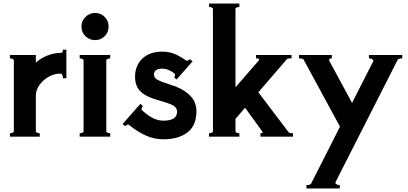

<svg xmlns="http://www.w3.org/2000/svg" viewBox="-20 -770 2297 1082"><path d="M354 -490V-329H335Q335 -336 332 -345Q329 -354 324 -355H317Q286 -355 254.5 -337.5Q223 -320 202.5 -291.5Q182 -263 182 -231V-30Q182 -25 189.5 -22Q197 -19 204 -19V0H36V-19Q43 -19 50.5 -22Q58 -25 58 -30V-430Q58 -435 50.5 -438Q43 -441 36 -441V-460H182V-417Q209 -442 247 -457Q285 -472 323 -472H324H325Q330 -472 332.5 -478Q335 -484 335 -490Z M439 -621Q439 -652 461.5 -674.5Q484 -697 516 -697Q548 -697 570 -674.5Q592 -652 592 -621Q592 -588 570 -566Q548 -544 516 -544Q484 -544 461.5 -566Q439 -588 439 -621ZM429 -441V-460H601V-441Q594 -441 586.5 -438Q579 -435 579 -430V-30Q579 -25 586.5 -22Q594 -19 601 -19V0H429V-19Q436 -19 443.5 -22Q451 -25 451 -30V-430Q451 -435 443.5 -438Q436 -441 429 -441Z M707 -66Q705 -68 702 -68Q694 -68 685 -59L671 -71L771 -185L785 -172Q781 -167 778.5 -160Q776 -153 780 -149Q813 -119 841.5 -104.5Q870 -90 901 -90Q978 -90 978 -141Q978 -164 954.5 -176.5Q931 -189 876 -204Q805 -223 773 -253.5Q741 -284 741 -337Q741 -400 782 -439.5Q823 -479 894 -479Q930 -479 959 -468Q988 -457 1029 -429Q1030 -428 1033 -428Q1038 -428 1043 -431Q1048 -434 1050 -437L1065 -424L975 -322L961 -334Q965 -338 966.5 -344.5Q968 -351 964 -355Q946 -369 929.5 -376Q913 -383 893 -383Q872 -383 860 -375Q848 -367 848 -351Q848 -338 855 -330Q862 -322 880.5 -314Q899 -306 937 -294Q1007 -273 1047 -235.5Q1087 -198 1087 -143Q1087 -62 1036 -23.5Q985 15 901 15Q850 15 802.5 -6Q755 -27 707 -66Z M1607 -24Q1611 -19 1631 -19V0H1448V-19Q1460 -19 1460 -24Q1460 -26 1456 -32L1361 -163L1307 -100V-30Q1307 -25 1314.5 -22Q1322 -19 1329 -19V0H1158V-19Q1165 -19 1172.5 -22Q1180 -25 1180 -30V-720Q1180 -725 1172.5 -728Q1165 -731 1158 -731V-750H1329V-731Q1322 -731 1314.5 -728Q1307 -725 1307 -720V-278L1439 -430L1441 -434Q1441 -441 1423 -441V-460H1623V-441H1614Q1601 -441 1597 -437L1436 -250Z M2247 -441Q2226 -441 2221 -433L1871 256Q1870 257 1870 259Q1870 265 1877 269Q1884 273 1895 273V292H1707V273Q1728 273 1733 265L1896 -56L1691 -434Q1687 -441 1665 -441V-460H1850V-441Q1838 -441 1835.5 -436Q1833 -431 1837 -425L1964 -190L2083 -424Q2084 -425 2084 -427Q2084 -433 2077 -437Q2070 -441 2059 -441V-460H2247Z"/></svg>

Font: Aoboshi One
Style: Regular
Weight: 400
Designer: IKIMOJI
Foundry: Natsumi Matsuba
Version: Version 1.000; ttfautohint (v1.8.3)